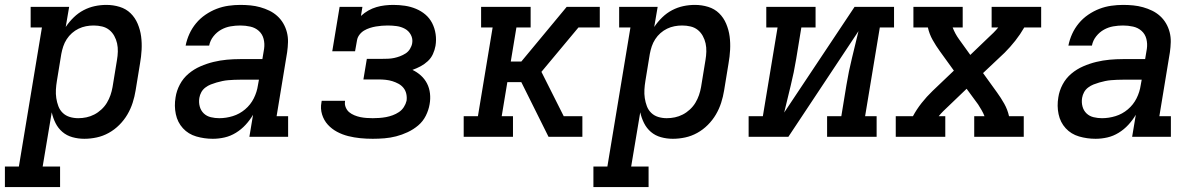

<svg xmlns="http://www.w3.org/2000/svg" viewBox="-62 -558 4882 783"><path d="M-42 205V121H15L109 -446H63V-530H220L206 -448Q220 -469 238.5 -487Q257 -505 279 -516.5Q301 -528 324.5 -533Q348 -538 372 -538Q400 -538 426 -530Q452 -522 470.5 -504Q489 -486 499.5 -461Q510 -436 513.5 -409.5Q517 -383 515.5 -355Q514 -327 509 -299L491 -189Q487 -164 479 -139Q471 -114 457.5 -91Q444 -68 424.5 -48.5Q405 -29 381.5 -16Q358 -3 332.5 2.5Q307 8 282 8Q257 8 233.5 1.5Q210 -5 192.5 -20Q175 -35 164.5 -56Q154 -77 149 -100L112 121H183V205ZM257 -76Q274 -76 290.5 -79.5Q307 -83 322.5 -91Q338 -99 351.5 -111.5Q365 -124 374 -139Q383 -154 388.5 -170Q394 -186 397 -203L415 -313Q418 -330 418.5 -347.5Q419 -365 415.5 -381Q412 -397 404 -411.5Q396 -426 383.5 -436Q371 -446 354.5 -450Q338 -454 320 -454Q304 -454 288.5 -451Q273 -448 258.5 -441Q244 -434 231.5 -423Q219 -412 210 -398Q201 -384 196 -369Q191 -354 188 -338L170 -228Q167 -210 166 -192.5Q165 -175 167.5 -158Q170 -141 176 -125Q182 -109 194 -97.5Q206 -86 222.5 -81Q239 -76 257 -76Z M806 8Q771 8 738.5 -1.5Q706 -11 684 -35Q662 -59 655 -92.5Q648 -126 654 -161Q658 -188 671.5 -213.5Q685 -239 707 -257.5Q729 -276 755.5 -287.5Q782 -299 809 -305.5Q836 -312 863 -314.5Q890 -317 917 -317H1008L1015 -359Q1018 -380 1013 -399.5Q1008 -419 993.5 -432Q979 -445 959 -449.5Q939 -454 918 -454Q898 -454 878 -450.5Q858 -447 840 -437Q822 -427 808.5 -410Q795 -393 791 -372H695Q700 -397 710.5 -420Q721 -443 737.5 -463Q754 -483 776 -498Q798 -513 821.5 -522Q845 -531 869.5 -534.5Q894 -538 918 -538Q939 -538 959.5 -536Q980 -534 999.5 -528.5Q1019 -523 1036.5 -514.5Q1054 -506 1068.5 -493Q1083 -480 1093 -463Q1103 -446 1108 -426.5Q1113 -407 1112.5 -386.5Q1112 -366 1109 -345L1066 -84H1113V0H955L970 -90Q957 -68 939.5 -49Q922 -30 900 -16.5Q878 -3 854 2.5Q830 8 806 8ZM832 -76Q860 -76 887.5 -84.5Q915 -93 937.5 -112Q960 -131 973 -157Q986 -183 990 -211L994 -233H917Q905 -233 893 -232.5Q881 -232 869 -231Q857 -230 845 -227.5Q833 -225 821 -221.5Q809 -218 797.5 -213.5Q786 -209 775.5 -201Q765 -193 759 -182Q753 -171 751 -159Q748 -141 752.5 -124Q757 -107 769 -95.5Q781 -84 798 -80Q815 -76 832 -76Z M1458 8Q1432 8 1407 5.5Q1382 3 1358 -3Q1334 -9 1312.5 -20.5Q1291 -32 1275 -49.5Q1259 -67 1251.5 -91Q1244 -115 1249 -141Q1249 -142 1249.5 -144Q1250 -146 1250 -147H1346Q1345 -147 1345 -146Q1345 -145 1345 -144Q1343 -132 1348 -120Q1353 -108 1362 -100.5Q1371 -93 1383 -88Q1395 -83 1407 -80.5Q1419 -78 1432 -77Q1445 -76 1458 -76Q1471 -76 1485 -77Q1499 -78 1512.5 -80.5Q1526 -83 1539.5 -88Q1553 -93 1565 -101Q1577 -109 1585 -121.5Q1593 -134 1596 -147Q1598 -161 1595 -175Q1592 -189 1583.5 -199.5Q1575 -210 1563 -216.5Q1551 -223 1538 -227Q1525 -231 1511 -232.5Q1497 -234 1482 -234H1420L1434 -318H1496Q1508 -318 1520.5 -318.5Q1533 -319 1545 -321.5Q1557 -324 1569 -328.5Q1581 -333 1592 -340Q1603 -347 1610 -358.5Q1617 -370 1619 -382Q1622 -400 1613.5 -416Q1605 -432 1589.5 -440.5Q1574 -449 1556 -451.5Q1538 -454 1519 -454Q1507 -454 1495 -453Q1483 -452 1471 -450Q1459 -448 1446.5 -444Q1434 -440 1423 -433.5Q1412 -427 1404 -416.5Q1396 -406 1394 -394L1386 -349H1293L1323 -530H1416L1410 -493Q1424 -506 1440 -515Q1456 -524 1473 -529Q1490 -534 1507.5 -536Q1525 -538 1542 -538Q1566 -538 1589.5 -534.5Q1613 -531 1634.5 -522Q1656 -513 1673 -498.5Q1690 -484 1700.5 -463.5Q1711 -443 1714.5 -419Q1718 -395 1714 -371Q1711 -354 1703.5 -337.5Q1696 -321 1682.5 -308.5Q1669 -296 1653 -287.5Q1637 -279 1620 -273Q1639 -264 1654.5 -250Q1670 -236 1679.5 -217.5Q1689 -199 1691.5 -177Q1694 -155 1690 -133Q1686 -109 1674.5 -86Q1663 -63 1643.5 -46.5Q1624 -30 1600.5 -19Q1577 -8 1553.5 -2Q1530 4 1506 6Q1482 8 1458 8Z M1829 0V-84H1887L1947 -446H1900V-530H2102V-446H2044L2021 -307H2064L2249 -530H2384V-446H2297L2146 -265L2237 -84H2313V0H2175L2064 -223H2007L1984 -84H2030V0Z M2358 205V121H2415L2509 -446H2463V-530H2620L2606 -448Q2620 -469 2638.5 -487Q2657 -505 2679 -516.5Q2701 -528 2724.5 -533Q2748 -538 2772 -538Q2800 -538 2826 -530Q2852 -522 2870.5 -504Q2889 -486 2899.5 -461Q2910 -436 2913.5 -409.5Q2917 -383 2915.5 -355Q2914 -327 2909 -299L2891 -189Q2887 -164 2879 -139Q2871 -114 2857.5 -91Q2844 -68 2824.5 -48.5Q2805 -29 2781.5 -16Q2758 -3 2732.5 2.5Q2707 8 2682 8Q2657 8 2633.5 1.5Q2610 -5 2592.5 -20Q2575 -35 2564.5 -56Q2554 -77 2549 -100L2512 121H2583V205ZM2657 -76Q2674 -76 2690.5 -79.5Q2707 -83 2722.5 -91Q2738 -99 2751.5 -111.5Q2765 -124 2774 -139Q2783 -154 2788.5 -170Q2794 -186 2797 -203L2815 -313Q2818 -330 2818.5 -347.5Q2819 -365 2815.5 -381Q2812 -397 2804 -411.5Q2796 -426 2783.5 -436Q2771 -446 2754.5 -450Q2738 -454 2720 -454Q2704 -454 2688.5 -451Q2673 -448 2658.5 -441Q2644 -434 2631.5 -423Q2619 -412 2610 -398Q2601 -384 2596 -369Q2591 -354 2588 -338L2570 -228Q2567 -210 2566 -192.5Q2565 -175 2567.5 -158Q2570 -141 2576 -125Q2582 -109 2594 -97.5Q2606 -86 2622.5 -81Q2639 -76 2657 -76Z M2991 0V-84H3049L3109 -446H3063V-530H3264V-446H3206L3185 -318Q3176 -263 3162.5 -208.5Q3149 -154 3136 -99L3423 -530H3584V-446H3526L3466 -84H3513V0H3311V-84H3369L3390 -212Q3399 -267 3412.5 -321.5Q3426 -376 3439 -431L3153 0Z M3591 0V-84H3661Q3676 -112 3696.5 -138Q3717 -164 3741 -187L3828 -270L3771 -349Q3755 -371 3741.5 -395Q3728 -419 3722 -446H3663V-530H3864V-446H3823Q3828 -433 3834.5 -421Q3841 -409 3849 -398L3895 -334L3968 -404Q3979 -414 3989.5 -424.5Q4000 -435 4009 -446H3982V-530H4184V-446H4115Q4099 -418 4078.5 -392Q4058 -366 4035 -343L3947 -260L4004 -181Q4020 -159 4033.5 -135Q4047 -111 4053 -84H4113V0H3911V-84H3953Q3948 -97 3941 -109Q3934 -121 3927 -132L3880 -196L3807 -126Q3796 -116 3785.5 -105.5Q3775 -95 3766 -84H3793V0Z M4406 8Q4371 8 4338.5 -1.5Q4306 -11 4284 -35Q4262 -59 4255 -92.5Q4248 -126 4254 -161Q4258 -188 4271.5 -213.5Q4285 -239 4307 -257.5Q4329 -276 4355.5 -287.5Q4382 -299 4409 -305.5Q4436 -312 4463 -314.5Q4490 -317 4517 -317H4608L4615 -359Q4618 -380 4613 -399.5Q4608 -419 4593.5 -432Q4579 -445 4559 -449.5Q4539 -454 4518 -454Q4498 -454 4478 -450.5Q4458 -447 4440 -437Q4422 -427 4408.5 -410Q4395 -393 4391 -372H4295Q4300 -397 4310.5 -420Q4321 -443 4337.5 -463Q4354 -483 4376 -498Q4398 -513 4421.5 -522Q4445 -531 4469.5 -534.5Q4494 -538 4518 -538Q4539 -538 4559.5 -536Q4580 -534 4599.5 -528.5Q4619 -523 4636.5 -514.5Q4654 -506 4668.5 -493Q4683 -480 4693 -463Q4703 -446 4708 -426.5Q4713 -407 4712.5 -386.5Q4712 -366 4709 -345L4666 -84H4713V0H4555L4570 -90Q4557 -68 4539.5 -49Q4522 -30 4500 -16.5Q4478 -3 4454 2.5Q4430 8 4406 8ZM4432 -76Q4460 -76 4487.5 -84.5Q4515 -93 4537.5 -112Q4560 -131 4573 -157Q4586 -183 4590 -211L4594 -233H4517Q4505 -233 4493 -232.5Q4481 -232 4469 -231Q4457 -230 4445 -227.5Q4433 -225 4421 -221.5Q4409 -218 4397.5 -213.5Q4386 -209 4375.5 -201Q4365 -193 4359 -182Q4353 -171 4351 -159Q4348 -141 4352.5 -124Q4357 -107 4369 -95.5Q4381 -84 4398 -80Q4415 -76 4432 -76Z"/></svg>

Font: Iosevka Curly Slab MdExObl
Style: Regular
Weight: 500
Width: 7
Italic angle: -9°
Monospace: yes
Designer: Belleve Invis
Foundry: Belleve Invis
Version: Version 11.1.0; ttfautohint (v1.8.3)